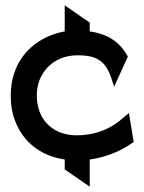

<svg xmlns="http://www.w3.org/2000/svg" viewBox="-20 -586 535 715"><path d="M20 -230C20 -196 25 -164 37 -134C65 -61 127 -6 221 8V45L314 109V8C375 0 433 -25 473 -54L478 -57L460 -165L423 -134C384 -104 331 -82 265 -82C243 -82 223 -86 204 -93C153 -113 117 -160 117 -231C117 -252 121 -272 128 -290C150 -341 196 -380 270 -380C341 -380 375 -359 397 -288L405 -263L456 -375L454 -379C420 -440 366 -462 314 -469V-502L221 -566V-469C202 -466 183 -460 166 -453C83 -419 20 -344 20 -230Z"/></svg>

Font: Charger Pro
Style: ExBd
Weight: 400
Designer: Jasper
Foundry: Cannot Into Space Fonts
Version: Version 1.09